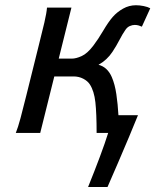

<svg xmlns="http://www.w3.org/2000/svg" viewBox="-20 -518 605 748"><path d="M258.3 -488.3 136.7 0H41.5Q49.8 -20 60.1 -58.3Q70.3 -96.7 82.5 -146L131.3 -342.3Q144 -391.6 152.8 -429.9Q161.6 -468.3 163.1 -488.3ZM398.9 210.4H323.2Q349.1 146.5 369.1 92.8Q389.2 39.1 401.4 0H356.4Q356.4 -75.7 351.6 -119.6Q346.7 -163.6 330.1 -189Q321.3 -202.6 304.2 -211.4Q287.1 -220.2 267.1 -220.2H176.8L193.8 -289.6H259.8Q276.4 -289.6 298.3 -299.6Q320.3 -309.6 343.3 -339.8Q362.3 -364.7 382.3 -398.7Q402.3 -432.6 418.9 -451.7Q436 -471.2 459.5 -484.4Q482.9 -497.6 509.8 -497.6Q523.9 -497.6 539.8 -494.4Q555.7 -491.2 565.4 -485.8L532.7 -414.1Q527.8 -416.5 520.5 -418.7Q513.2 -420.9 504.9 -420.9Q495.6 -420.9 485.6 -416.5Q475.6 -412.1 468.8 -401.9Q458 -386.7 446 -363.5Q434.1 -340.3 418 -315.9Q397 -284.2 363.8 -265.6Q398.4 -256.8 415.5 -217.8Q427.7 -189.5 433.3 -150.9Q439 -112.3 441.4 -69.3H517.6Q503.4 -33.7 482.7 15.4Q461.9 64.5 439.9 116Q418 167.5 398.9 210.4Z"/></svg>

Font: Andika
Style: Italic
Weight: 400
Italic angle: -14°
Designer: Victor Gaultney, Annie Olsen, Julie Remington, Don Collingsworth, Eric Hays, Becca Hirsbrunner
Foundry: SIL International
Version: Version 6.101